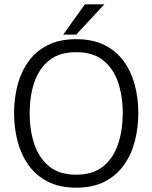

<svg xmlns="http://www.w3.org/2000/svg" viewBox="-20 -857 704 887"><path d="M332 10Q255 10 200.5 -18Q146 -46 111.5 -94.5Q77 -143 61 -205Q45 -267 45 -334Q45 -402 61 -463.5Q77 -525 111.5 -573Q146 -621 200.5 -648.5Q255 -676 332 -676Q409 -676 463.5 -648.5Q518 -621 552.5 -573Q587 -525 603 -463.5Q619 -402 619 -334Q619 -267 603 -205Q587 -143 552.5 -94.5Q518 -46 463.5 -18Q409 10 332 10ZM332 -50Q410 -50 457 -88.5Q504 -127 525.5 -191.5Q547 -256 547 -334Q547 -413 525.5 -476.5Q504 -540 457 -578Q410 -616 332 -616Q254 -616 207 -578Q160 -540 138.5 -476.5Q117 -413 117 -334Q117 -256 138.5 -191.5Q160 -127 207 -88.5Q254 -50 332 -50ZM462 -837 332 -697H272L372 -837Z"/></svg>

Font: Epunda Sans Light
Style: Regular
Weight: 300
Designer: Simon Atzbach
Foundry: typofactur
Version: Version 2.204; ttfautohint (v1.8.4.7-5d5b)